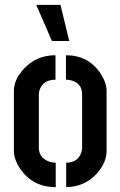

<svg xmlns="http://www.w3.org/2000/svg" viewBox="-20 -768 495 789"><path d="M128.9 -748H228.5L264.6 -599.6H193.4ZM37.1 -147.5V-394.5Q37.1 -442.4 80.1 -487.3Q130.9 -541 208 -541V-440.4Q157.2 -440.4 142.6 -398.4Q139.6 -389.6 139.6 -380.9V-161.1Q139.6 -124 173.8 -107.4Q189.5 -99.6 209 -99.6V1Q114.3 1 62.5 -75.2Q37.1 -113.3 37.1 -147.5ZM252 1V-99.6Q298.8 -99.6 313.5 -139.6Q317.4 -150.4 317.4 -159.2V-380.9Q317.4 -421.9 279.3 -435.5Q266.6 -440.4 251 -440.4V-541Q342.8 -541 392.6 -466.8Q418 -428.7 418 -394.5V-147.5Q418 -99.6 377 -53.7Q327.1 0 252 1Z"/></svg>

Font: Post No Bills Colombo
Style: Bold
Weight: 800
Designer: Kosala Senevirathne, Siva Puranthara, Lasantha Premarathna, Tharique Azeez
Foundry: Mooniak
Version: Version 1.220 ; ttfautohint (v1.5)